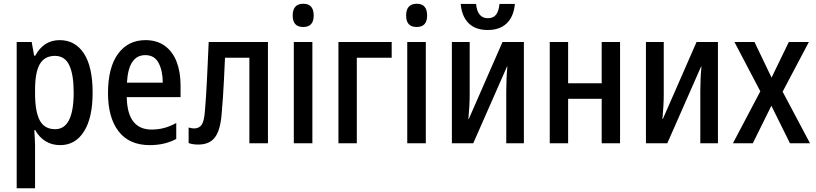

<svg xmlns="http://www.w3.org/2000/svg" viewBox="-20 -764 4351 1024"><path d="M69 240V-540H149L162 -467H168Q213 -550 298 -550Q381 -550 427.5 -479Q474 -408 474 -270Q474 -136 428 -63Q382 10 301 10Q256 10 222 -11.5Q188 -33 168 -70H163Q164 -48 165.5 -27Q167 -6 167 10V240ZM274 -75Q324 -75 348.5 -124.5Q373 -174 373 -270Q373 -366 349.5 -416Q326 -466 273 -466Q218 -466 192.5 -422.5Q167 -379 167 -286V-266Q167 -169 192 -122Q217 -75 274 -75Z M779 10Q669 10 612.5 -63.5Q556 -137 556 -267Q556 -404 609.5 -477Q663 -550 756 -550Q817 -550 859 -519.5Q901 -489 922 -434.5Q943 -380 943 -308V-246H656Q659 -73 789 -73Q822 -73 853.5 -81Q885 -89 920 -108V-23Q859 10 779 10ZM657 -323H848Q848 -386 826 -428Q804 -470 755 -470Q665 -470 657 -323Z M1037 7Q1008 7 986 -1V-84Q1002 -79 1015 -79Q1042 -79 1055.5 -98.5Q1069 -118 1073 -173Q1076 -211 1078.5 -247Q1081 -283 1083 -324.5Q1085 -366 1087.5 -418Q1090 -470 1093 -540H1409V0H1310V-456H1180Q1177 -389 1174.5 -338.5Q1172 -288 1169 -244.5Q1166 -201 1162 -155Q1155 -69 1126 -31Q1097 7 1037 7Z M1597 -620Q1541 -620 1541 -681Q1541 -744 1598 -744Q1653 -744 1653 -681Q1653 -620 1597 -620ZM1547 0V-540H1646V0Z M1785 0V-540H2069V-456H1883V0Z M2202 -620Q2146 -620 2146 -681Q2146 -744 2203 -744Q2258 -744 2258 -681Q2258 -620 2202 -620ZM2152 0V-540H2251V0Z M2390 0V-540H2485V-260Q2485 -230 2483 -196Q2481 -162 2478 -129H2480L2660 -540H2774V0H2680V-278Q2680 -309 2681.5 -343.5Q2683 -378 2686 -409H2684L2504 0ZM2581 -604Q2516 -604 2479.5 -640Q2443 -676 2437 -743H2519Q2526 -667 2582 -667Q2611 -667 2625.5 -685.5Q2640 -704 2644 -743H2726Q2720 -676 2683 -640Q2646 -604 2581 -604Z M2912 0V-540H3010V-320H3189V-540H3287V0H3189V-237H3010V0Z M3425 0V-540H3520V-260Q3520 -230 3518 -196Q3516 -162 3513 -129H3515L3695 -540H3809V0H3715V-278Q3715 -309 3716.5 -343.5Q3718 -378 3721 -409H3719L3539 0Z M3889 0 4035 -277 3897 -540H4004L4095 -350L4187 -540H4294L4154 -275L4300 0H4193L4094 -200L3995 0Z"/></svg>

Font: Noto Sans Condensed Medium
Style: Regular
Weight: 500
Width: 3
Designer: Monotype Design Team
Foundry: Monotype Imaging Inc.
Version: Version 2.013; ttfautohint (v1.8.4.7-5d5b)